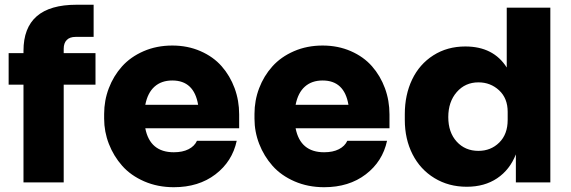

<svg xmlns="http://www.w3.org/2000/svg" viewBox="-20 -762 2384 802"><path d="M246.1 0H78.1V-408.2H16.1V-540H78.1V-549.8Q78.1 -742.2 299.8 -742.2H371.1V-607.9H295.9Q271.5 -607.9 258.8 -595Q246.1 -582 246.1 -558.1V-540H378.9V-408.2H246.1Z M706.1 20Q638.7 20 582.5 -4.4Q526.4 -28.8 490.5 -69.3Q454.6 -109.9 434.8 -160.9Q415 -211.9 415 -266.1V-286.1Q415 -342.3 434.6 -393.6Q454.1 -444.8 489.7 -484.6Q525.4 -524.4 579.8 -548.1Q634.3 -571.8 699.7 -571.8Q764.2 -571.8 817.6 -548.3Q871.1 -524.9 906 -485.1Q940.9 -445.3 960 -393.6Q979 -341.8 979 -284.2V-226.1H586.9Q606.4 -126 706.1 -126Q742.7 -126 767.6 -138.7Q792.5 -151.4 802.7 -173.8H968.8Q950.2 -87.4 879.9 -33.7Q809.6 20 706.1 20ZM699.7 -425.8Q654.3 -425.8 625.5 -400.1Q596.7 -374.5 586.9 -324.2H807.6Q790.5 -425.8 699.7 -425.8Z M1334 20Q1266.6 20 1210.4 -4.4Q1154.3 -28.8 1118.4 -69.3Q1082.5 -109.9 1062.7 -160.9Q1043 -211.9 1043 -266.1V-286.1Q1043 -342.3 1062.5 -393.6Q1082 -444.8 1117.7 -484.6Q1153.3 -524.4 1207.8 -548.1Q1262.2 -571.8 1327.6 -571.8Q1392.1 -571.8 1445.6 -548.3Q1499 -524.9 1533.9 -485.1Q1568.8 -445.3 1587.9 -393.6Q1606.9 -341.8 1606.9 -284.2V-226.1H1214.8Q1234.4 -126 1334 -126Q1370.6 -126 1395.5 -138.7Q1420.4 -151.4 1430.7 -173.8H1596.7Q1578.1 -87.4 1507.8 -33.7Q1437.5 20 1334 20ZM1327.6 -425.8Q1282.2 -425.8 1253.4 -400.1Q1224.6 -374.5 1214.8 -324.2H1435.5Q1418.5 -425.8 1327.6 -425.8Z M1929.7 18.1Q1854 18.1 1794.7 -18.1Q1735.4 -54.2 1703.1 -117.7Q1670.9 -181.2 1670.9 -261.2V-285.2Q1670.9 -365.7 1701.4 -429.7Q1731.9 -493.7 1790 -530.8Q1848.1 -567.9 1923.8 -567.9Q2041 -567.9 2096.7 -480V-730H2278.8V0H2134.8V-117.2Q2109.4 -52.7 2056.6 -17.3Q2003.9 18.1 1929.7 18.1ZM1978.5 -131.8Q2030.3 -131.8 2065.4 -166.5Q2100.6 -201.2 2100.6 -261.2V-294.9Q2100.6 -351.6 2064.7 -384.8Q2028.8 -418 1978.5 -418Q1923.3 -418 1887.9 -377.4Q1852.5 -336.9 1852.5 -272.9Q1852.5 -209 1887.7 -170.4Q1922.9 -131.8 1978.5 -131.8Z"/></svg>

Font: Sora ExtraBold
Style: Regular
Weight: 800
Designer: Jonathan Barnbrook, Julián Moncada
Foundry: Barnbrook Fonts
Version: Version 2.000